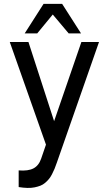

<svg xmlns="http://www.w3.org/2000/svg" viewBox="-20 -739 525 979"><path d="M202.1 -719.2H296.9L393.1 -568.8H330.1L249 -665L169.9 -568.8H106ZM75.2 129.9Q123.5 133.8 150.6 119.6Q177.7 105.5 189.9 69.8L214.4 -1.5L29.8 -524.9H125L255.9 -121.1L395 -524.9H484.9L270 89.8Q263.7 108.4 258.1 121.8Q252.4 135.3 244.9 149.9Q237.3 164.6 229 174.3Q220.7 184.1 210 193.4Q199.2 202.6 186 207.8Q172.9 212.9 156.5 216.3Q140.1 219.7 119.9 219.2Q99.6 218.8 75.2 214.8Z"/></svg>

Font: Miedinger*
Style: Book
Weight: 400
Version: Version 001.000